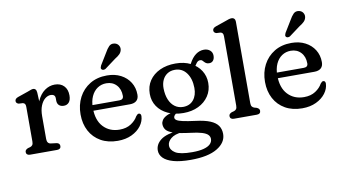

<svg xmlns="http://www.w3.org/2000/svg" viewBox="-91 -959 2547 1425"><g transform="rotate(-10 1183.0 -246.5)"><path d="M188.2 -264Q188.2 -333.3 209.6 -381.8Q231 -430.3 266.2 -455.6Q301.3 -480.8 342.3 -480.8Q385.9 -480.8 411.4 -454.6Q436.9 -428.4 436.9 -383.2Q436.9 -348.8 422.3 -331.4Q407.6 -314 383.3 -314Q359.3 -314 346.3 -326.7Q333.3 -339.5 333.3 -361.6V-378Q333.3 -395.3 324.2 -402.5Q315 -409.8 300.2 -409.8Q277.9 -409.8 257.3 -393.5Q236.7 -377.2 223.5 -344.9Q210.3 -312.7 210.3 -265.2ZM205.1 -444.2 210.3 -332.4V-93.4Q210.3 -76.5 217.5 -66.9Q224.6 -57.3 238.9 -55.4L279.9 -50.4Q292.9 -48.8 299.1 -41.9Q305.3 -35 305.3 -24.4Q305.3 -12.8 297.8 -6.4Q290.2 0 276.3 0H72.7Q59.3 0 51.5 -6.4Q43.7 -12.8 43.7 -24.4Q43.7 -34 49.3 -39.9Q54.9 -45.8 65.1 -50.4L83.5 -55.4Q94.4 -58.9 100.4 -67.3Q106.5 -75.7 106.5 -93.4V-354.2Q106.5 -370.4 101.1 -377.3Q95.8 -384.2 85.9 -386.2L54.9 -387.8Q46 -390.4 40.6 -396Q35.3 -401.6 35.3 -410.2Q35.3 -419.6 41.6 -426.4Q48 -433.2 60.9 -437.6L136.3 -463.6Q149.6 -468.5 160.6 -472.6Q171.6 -476.6 178.9 -476.6Q190.3 -476.6 197 -469.2Q203.7 -461.8 205.1 -444.2Z M934.7 -300.8Q934.7 -270.6 917.3 -255.1Q899.9 -239.6 867.1 -239.6H554.7V-282H794.9Q826.5 -282 826.5 -310.4Q826.5 -361.4 797.2 -392.6Q767.9 -423.8 721.3 -423.8Q683.5 -423.8 654.1 -403.9Q624.7 -384 608.1 -347.4Q591.5 -310.8 591.5 -260.4Q591.5 -167 638.5 -117.4Q685.4 -67.7 760.3 -67.7Q811.8 -67.7 846.9 -90.9Q881.9 -114.1 898.1 -144.5Q904.8 -152.7 909.7 -156.5Q914.5 -160.3 920.5 -159.9Q927.7 -159.7 932 -154.4Q936.3 -149 936.3 -138.7Q934.8 -99.9 909 -65.6Q883.2 -31.2 838.1 -9.7Q792.9 11.9 732.8 11.9Q659.2 11.9 605.4 -18.6Q551.6 -49.2 522.4 -103.6Q493.3 -158 493.3 -228.8Q493.3 -300.5 523 -357.3Q552.8 -414.1 607.2 -447.2Q661.7 -480.2 735.7 -480.2Q794.7 -480.2 839.5 -457Q884.3 -433.7 909.5 -393.3Q934.7 -352.8 934.7 -300.8ZM759.2 -646.8Q775 -675.6 791.2 -692Q807.5 -708.3 832.2 -703.8Q852.7 -700 863 -684.4Q873.3 -668.7 870.2 -650.7Q867.1 -632.8 854.2 -619.3Q841.2 -605.9 818.1 -592L734.1 -529.7Q727.3 -525.9 719 -525.9Q710.7 -526 705.6 -531Q699.5 -536.9 701 -544.6Q702.6 -552.3 706.4 -560.4Z M1326.9 -33.6Q1265.9 -41.5 1232.8 -48.8Q1199.7 -56.1 1186.9 -64.7Q1174 -73.3 1174 -84.8Q1174 -94.9 1182.4 -103.9Q1190.7 -112.9 1206.8 -122.4L1188.2 -128.8Q1146.1 -123.1 1122.2 -110.5Q1098.3 -97.9 1088.6 -82.5Q1079 -67.1 1079 -52.8Q1079 -27.6 1093.6 -9Q1108.3 9.6 1149.6 23.2Q1191 36.7 1270.7 46.6Q1326.5 53.1 1357.9 62.9Q1389.3 72.6 1402.2 86.1Q1415.1 99.5 1415.1 117.5Q1415.1 139.8 1398.4 156.2Q1381.6 172.7 1347.8 181.6Q1313.9 190.6 1262.5 190.6Q1170.8 190.6 1135.1 168.3Q1099.4 146.1 1099.4 112.3Q1099.4 83.7 1127.9 60.1Q1156.4 36.4 1210.9 32L1194.1 13.4Q1094.2 23.6 1052.8 55.9Q1011.4 88.2 1011.4 134.2Q1011.4 166 1035.6 191.1Q1059.9 216.1 1110.7 230.6Q1161.6 245 1241.4 245Q1372.1 245 1441.3 203.3Q1510.5 161.6 1510.5 96.6Q1510.5 60.3 1492.4 34.2Q1474.2 8.1 1433.9 -8.7Q1393.5 -25.5 1326.9 -33.6ZM1343.6 -421.4 1380.3 -411.1Q1397.2 -440.2 1408.9 -455.9Q1420.6 -471.6 1437.1 -471.6Q1446.3 -471.6 1452.1 -466.5Q1457.9 -461.3 1463.6 -454.6Q1469.2 -447.9 1477.7 -442.8Q1486.1 -437.6 1500.1 -437.6Q1519.6 -437.6 1530.4 -451.3Q1541.2 -464.9 1541.2 -487.6Q1541.2 -513.2 1523.1 -528.3Q1504.9 -543.4 1478 -543.4Q1444.7 -543.4 1416 -522.3Q1387.2 -501.1 1365.2 -458.8ZM1467.5 -295.3Q1467.5 -347.2 1440.8 -388.8Q1414.1 -430.3 1365.8 -454.8Q1317.4 -479.2 1251.9 -479.2Q1185 -479.2 1134 -455.5Q1082.9 -431.7 1054.3 -389.2Q1025.7 -346.7 1025.7 -289.7Q1025.7 -236.5 1053.4 -195.3Q1081.1 -154 1131.3 -130.4Q1181.5 -106.8 1249 -106.8Q1312.4 -106.8 1361.6 -130.7Q1410.7 -154.5 1439.1 -197.1Q1467.5 -239.6 1467.5 -295.3ZM1239.7 -433.8Q1294 -433.8 1326.4 -390.3Q1358.8 -346.8 1359.6 -277Q1360.2 -220.8 1331.9 -186.4Q1303.6 -151.9 1253.4 -151.9Q1218.5 -151.9 1191.6 -171.4Q1164.6 -190.9 1149.5 -227Q1134.4 -263 1133.6 -312.2Q1133.2 -347.8 1145.9 -375.2Q1158.6 -402.5 1182.6 -418.1Q1206.5 -433.8 1239.7 -433.8Z M1748.3 -707.6V-93.4Q1748.3 -75.7 1754.5 -67.4Q1760.6 -59.1 1771.3 -55.4L1789.1 -50.4Q1799.3 -46 1804.9 -40Q1810.5 -34 1810.5 -24.4Q1810.5 -12.8 1803 -6.4Q1795.4 0 1781.5 0H1608.7Q1595.3 0 1587.5 -6.4Q1579.7 -12.8 1579.7 -24.4Q1579.7 -34 1585.3 -40Q1590.9 -46 1601.1 -50.4L1619.5 -55.4Q1630.4 -59.1 1636.4 -67.4Q1642.5 -75.7 1642.5 -93.4V-615.2Q1642.5 -631.4 1637.1 -638.3Q1631.8 -645.2 1621.9 -647.2L1590.9 -648.8Q1582 -651.4 1576.6 -657Q1571.3 -662.6 1571.3 -671.2Q1571.3 -680.6 1577.6 -687.4Q1584 -694.2 1596.9 -698.6L1672.3 -724.6Q1687 -730.1 1698.7 -733.9Q1710.4 -737.6 1720.5 -737.6Q1733.5 -737.6 1740.9 -729.5Q1748.3 -721.4 1748.3 -707.6Z M2324.7 -300.8Q2324.7 -270.6 2307.3 -255.1Q2289.9 -239.6 2257.1 -239.6H1944.7V-282H2184.9Q2216.5 -282 2216.5 -310.4Q2216.5 -361.4 2187.2 -392.6Q2157.9 -423.8 2111.3 -423.8Q2073.5 -423.8 2044.1 -403.9Q2014.7 -384 1998.1 -347.4Q1981.5 -310.8 1981.5 -260.4Q1981.5 -167 2028.5 -117.4Q2075.4 -67.7 2150.3 -67.7Q2201.8 -67.7 2236.9 -90.9Q2271.9 -114.1 2288.1 -144.5Q2294.8 -152.7 2299.7 -156.5Q2304.5 -160.3 2310.5 -159.9Q2317.7 -159.7 2322 -154.4Q2326.3 -149 2326.3 -138.7Q2324.8 -99.9 2299 -65.6Q2273.2 -31.2 2228.1 -9.7Q2182.9 11.9 2122.8 11.9Q2049.2 11.9 1995.4 -18.6Q1941.6 -49.2 1912.4 -103.6Q1883.3 -158 1883.3 -228.8Q1883.3 -300.5 1913 -357.3Q1942.8 -414.1 1997.2 -447.2Q2051.7 -480.2 2125.7 -480.2Q2184.7 -480.2 2229.5 -457Q2274.3 -433.7 2299.5 -393.3Q2324.7 -352.8 2324.7 -300.8ZM2149.2 -646.8Q2165 -675.6 2181.2 -692Q2197.5 -708.3 2222.2 -703.8Q2242.7 -700 2253 -684.4Q2263.3 -668.7 2260.2 -650.7Q2257.1 -632.8 2244.2 -619.3Q2231.2 -605.9 2208.1 -592L2124.1 -529.7Q2117.3 -525.9 2109 -525.9Q2100.7 -526 2095.6 -531Q2089.5 -536.9 2091 -544.6Q2092.6 -552.3 2096.4 -560.4Z"/></g></svg>

Font: Fraunces SuperSoft
Style: Regular
Weight: 900
Version: Version 1.000;[b76b70a41]